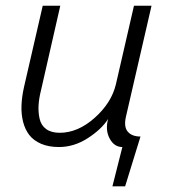

<svg xmlns="http://www.w3.org/2000/svg" viewBox="-20 -508 596 678"><path d="M377 149.9 412.1 11.2Q383.3 11.2 367.2 -18.8Q351.1 -48.8 361.8 -87.9Q338.9 -51.8 290.3 -20.3Q241.7 11.2 188 11.2Q151.9 11.2 125.2 -0.2Q98.6 -11.7 83.5 -31.2Q68.4 -50.8 61.5 -77.9Q54.7 -105 55.9 -135.7Q57.1 -166.5 64.9 -201.2L130.9 -487.8H192.9L125 -189.9Q117.7 -161.1 116.2 -136.5Q114.7 -111.8 119.9 -88.6Q125 -65.4 143.1 -52.2Q161.1 -39.1 190.9 -39.1Q254.9 -39.1 314.2 -91.8Q373.5 -144.5 389.2 -210L453.1 -487.8H515.1L424.8 -96.2Q416.5 -60.1 431.2 -43Q445.8 -25.9 476.1 -25.9L421.9 149.9Z"/></svg>

Font: HK Grotesk Light Italic
Style: Regular
Weight: 300
Italic angle: -13°
Designer: Alfredo Marco Pradil and Stefan Peev
Foundry: Hanken Design Co.
Version: Version 1.000;PS 001.000;hotconv 1.0.88;makeotf.lib2.5.64775